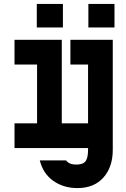

<svg xmlns="http://www.w3.org/2000/svg" viewBox="-20 -755 640 979"><path d="M169 -126V-426H54V-552H295V-126H459L479 -61L459 0H54V-126ZM375 84Q406 82.8 417.5 65.3Q429 47.8 429 9V-426H339V-552H555V9Q555 97.2 507 150.6Q459 204 375 204Q303.2 204 251.3 166.9Q199.4 129.8 183 63H317.2Q324.4 73.4 338 79Q351.6 84.6 375 84ZM563.8 -735V-615H430.6V-735ZM300.8 -735V-615H167.6V-735Z"/></svg>

Font: Fliege Mono Thin
Style: Regular
Weight: 100
Version: Version 0.020;Glyphs 3.3 (3306)